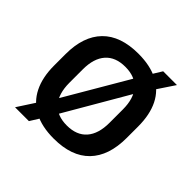

<svg xmlns="http://www.w3.org/2000/svg" viewBox="-149 -657 823 823"><g transform="rotate(45 263.0 -245.0)"><path d="M263 12.5Q191 12.5 142 -13.2Q93 -39 68 -89Q43 -139 43 -210.5V-280Q43 -387.5 99 -444.8Q155 -502 263 -502Q335 -502 384 -476.5Q433 -451 457.8 -401.5Q482.5 -352 482.5 -280V-210.5Q482.5 -102.5 426.8 -45Q371 12.5 263 12.5ZM135 34.5H51L116 -65.5L137.5 -94L342.5 -444L355.5 -466L391 -523.5H474.5L413.5 -432L391.5 -402L189 -54L175 -29.5ZM263 -67Q322.5 -67 353.5 -102.5Q384.5 -138 384.5 -204.5V-286Q384.5 -352 353.5 -387.2Q322.5 -422.5 263 -422.5Q203.5 -422.5 172.5 -387.2Q141.5 -352 141.5 -286V-204.5Q141.5 -138 172.5 -102.5Q203.5 -67 263 -67Z"/></g></svg>

Font: Anek Malayalam Medium Medium
Style: Regular
Weight: 500
Version: Version 1.003